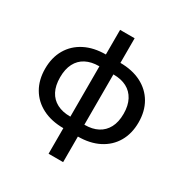

<svg xmlns="http://www.w3.org/2000/svg" viewBox="-204 -867 1167 1223"><g transform="rotate(30 379.5 -255.5)"><path d="M327 12Q238 12 172.5 -21.5Q107 -55 71.5 -116Q36 -177 36 -259Q36 -341 71.5 -402Q107 -463 172.5 -496.5Q238 -530 327 -530H431Q521 -530 586.5 -496.5Q652 -463 687.5 -402Q723 -341 723 -259Q723 -177 687.5 -116Q652 -55 586.5 -21.5Q521 12 431 12ZM325 -74H433Q489 -74 529 -95Q569 -116 591 -157Q613 -198 613 -259Q613 -319 591 -360.5Q569 -402 529 -423Q489 -444 433 -444H325Q270 -444 229.5 -423Q189 -402 167.5 -360.5Q146 -319 146 -259Q146 -198 167.5 -157Q189 -116 229.5 -95Q270 -74 325 -74ZM326 200V-19L328 -40V-480L326 -500V-711H433V-500L431 -478V-38L433 -18V200Z"/></g></svg>

Font: TikTok Sans 24pt Medium
Style: Regular
Weight: 500
Version: Version 4.000